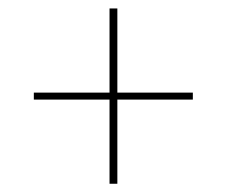

<svg xmlns="http://www.w3.org/2000/svg" viewBox="-20 -540 536 454"><path d="M257.5 -105.5H239V-520H257.5ZM60 -304.5V-321H436V-304.5Z"/></svg>

Font: Anek Tamil Thin
Style: Regular
Weight: 250
Designer: Aadarsh Rajan (Tamil), Yesha Goshar (Latin)
Foundry: Ek Type
Version: Version 1.003